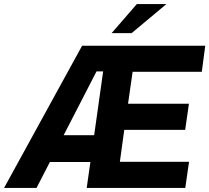

<svg xmlns="http://www.w3.org/2000/svg" viewBox="-51 -921 1026 941"><path d="M-31 0H128L193.5 -127H392L374 0H857L875.5 -128H536.5L558 -284.5H856.5L875 -412.5H576.5L599 -569H938L955 -697H351.5ZM261 -258.5 422 -571H454.5L410.5 -258.5ZM496 -758.5H594L764.5 -901H619.5Z"/></svg>

Font: HK Grotesk ExtraBold
Style: Italic
Weight: 800
Italic angle: -16°
Designer: Alfredo Marco Pradil
Foundry: Hanken Design Co.
Version: Version 3.001;FEAKit 1.0